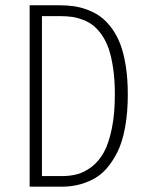

<svg xmlns="http://www.w3.org/2000/svg" viewBox="-20 -704 558 724"><path d="M204.1 -684.1Q233.4 -684.1 259 -680.4Q284.7 -676.8 311.5 -666.5Q338.4 -656.2 359.9 -640.4Q381.3 -624.5 400.9 -598.1Q420.4 -571.8 433.6 -537.6Q446.8 -503.4 454.3 -455.1Q461.9 -406.7 461.9 -348.1Q461.9 -279.3 451.7 -223.6Q441.4 -168 422.9 -130.9Q404.3 -93.8 380.9 -67.4Q357.4 -41 328.1 -26.6Q298.8 -12.2 270.8 -6.1Q242.7 0 210.9 0H91.8V-684.1ZM209 -643.1H138.2V-40H212.9Q245.1 -40 272.2 -47.4Q299.3 -54.7 326.2 -75.4Q353 -96.2 371.6 -129.6Q390.1 -163.1 401.6 -218.8Q413.1 -274.4 413.1 -348.1Q413.1 -402.3 406.7 -446Q400.4 -489.7 389.9 -520Q379.4 -550.3 363.5 -572.8Q347.7 -595.2 330.8 -608.4Q314 -621.6 292.2 -629.6Q270.5 -637.7 251.2 -640.4Q231.9 -643.1 209 -643.1Z"/></svg>

Font: Fira Sans Compressed ExtraLight
Style: Regular
Weight: 250
Width: 1
Designer: Carrois Corporate & Edenspiekermann AG
Foundry: Carrois Corporate GbR & Edenspiekermann AG
Version: Version 4.203;PS 004.203;hotconv 1.0.88;makeotf.lib2.5.64775